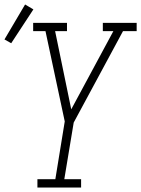

<svg xmlns="http://www.w3.org/2000/svg" viewBox="-67 -837 630 857"><path d="M100 0V-37H180L222 -295L136 -698H81V-735H232V-698H179L251 -349L439 -698H392V-735H543V-698H482L262 -290L220 -37H295V0ZM-17 -644 -47 -661 45 -817 82 -795Z"/></svg>

Font: Iosevka Slab Extralight
Style: Italic
Weight: 200
Italic angle: -9°
Monospace: yes
Designer: Belleve Invis
Foundry: Belleve Invis
Version: Version 11.1.1; ttfautohint (v1.8.3)